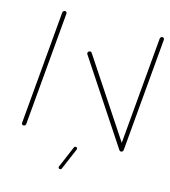

<svg xmlns="http://www.w3.org/2000/svg" viewBox="-101 -600 726 820"><g transform="rotate(15 262.5 -190.0)"><path d="M40.7 -0.4Q37 -0.4 34.4 -3Q31.9 -5.6 32.2 -9.6L75.9 -509.3Q76.3 -513 79.3 -515.7Q82.2 -518.5 85.9 -518.5Q89.6 -518.5 92.2 -515.7Q94.8 -513 94.4 -509.3L50.7 -9.6Q50.4 -5.9 47.6 -3.1Q44.8 -0.4 40.7 -0.4ZM224.1 -370.4Q224.8 -374.4 227.8 -377Q230.7 -379.6 234.4 -379.6Q238.5 -379.6 241.5 -375.9L480 -15.2L464.1 -4.1L225.6 -364.8Q224.1 -367.8 224.1 -370.4ZM471.5 -0.4Q467.8 -0.4 465.2 -3Q462.6 -5.6 463 -9.6L506.7 -509.3Q507 -513 510 -515.7Q513 -518.5 516.7 -518.5Q520.4 -518.5 523 -515.7Q525.6 -513 525.2 -509.3L481.5 -9.6Q481.1 -5.9 478.3 -3.1Q475.6 -0.4 471.5 -0.4ZM232.6 129.6 272.6 35.6Q273.3 33 275.6 31.5Q277.8 30 280.4 30Q284.4 30 286.5 33.3Q288.5 36.7 287 40L247 134.1Q246.3 136.7 244.1 138.1Q241.9 139.6 239.3 139.6Q235.2 139.6 233.1 136.3Q231.1 133 232.6 129.6Z"/></g></svg>

Font: 26F Galaxy Sans Hairline
Style: Italic
Weight: 50
Italic angle: -5°
Designer: C₂₉H₂₅N₃O₅
Version: Version 1.200